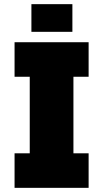

<svg xmlns="http://www.w3.org/2000/svg" viewBox="-20 -903 496 923"><path d="M50 0H406V-166H333V-534H406V-700H50V-534H123V-166H50ZM131 -750H328V-883H131Z"/></svg>

Font: Finlandica Black
Style: Regular
Weight: 900
Designer: Niklas Ekholm, Juho Hiilivirta, Jaakko Suomalainen
Foundry: Helsinki Type Studio
Version: Version 2.000;Glyphs 3.2 (3202)